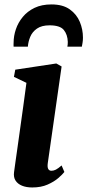

<svg xmlns="http://www.w3.org/2000/svg" viewBox="-20 -837 395 868"><path d="M126 10.5Q99 10.5 79.5 2.5Q60 -5.5 50.2 -20.8Q40.5 -36 43.5 -58.5Q45.5 -75.5 49.8 -104.5Q54 -133.5 59.5 -172.8Q65 -212 71.5 -258.5Q78 -305 85.2 -356.8Q92.5 -408.5 99.5 -462.5L43 -489.5L49 -522L234.5 -550L258.5 -536.5L196 -99.5Q193.5 -81.5 198 -73.2Q202.5 -65 212.5 -65Q222.5 -65 232.8 -70.2Q243 -75.5 258.5 -89L271 -59.5Q262.5 -48.5 243.5 -32Q224.5 -15.5 195 -2.5Q165.5 10.5 126 10.5ZM41.5 -626Q41.5 -630.5 41.2 -634.5Q41 -638.5 41.5 -644Q41.5 -674.5 51.8 -704.8Q62 -735 83 -760.5Q104 -786 136.2 -801.5Q168.5 -817 212.5 -817Q264 -817 295.2 -794.8Q326.5 -772.5 340.8 -738.2Q355 -704 355 -667Q355 -654 353.2 -643.8Q351.5 -633.5 350 -626H284.5Q285.5 -630.5 286 -635.5Q286.5 -640.5 286.5 -647.5Q285.5 -680.5 268.5 -701.5Q251.5 -722.5 204 -722.5Q168.5 -722.5 147.2 -707.8Q126 -693 116.8 -670.8Q107.5 -648.5 106 -626Z"/></svg>

Font: Merriweather 60pt ExtraBold
Style: Italic
Weight: 800
Italic angle: -7.8°
Version: Version 2.101